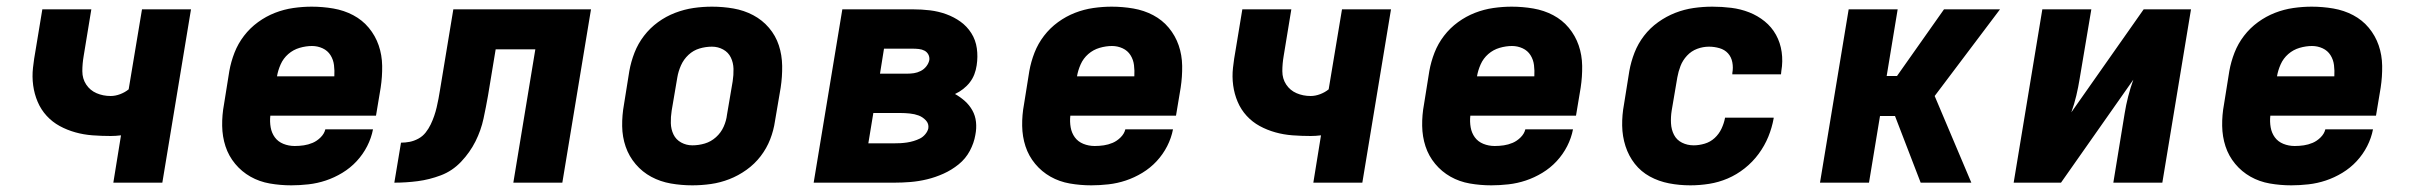

<svg xmlns="http://www.w3.org/2000/svg" viewBox="-20 -548 7240 576"><path d="M320 0 343 -142Q335 -141 327 -140.5Q319 -140 312 -140Q285 -140 258 -142Q231 -144 206 -151Q181 -158 159 -170Q137 -182 120 -200.5Q103 -219 93 -242.5Q83 -266 79.5 -292Q76 -318 79 -345Q82 -372 87 -399L107 -520H254L231 -380Q227 -357 227 -334.5Q227 -312 238.5 -294.5Q250 -277 269.5 -268.5Q289 -260 312 -260Q326 -260 340.5 -265.5Q355 -271 366 -280L406 -520H553L467 0Z M854 8Q821 8 789.5 2.5Q758 -3 731.5 -18Q705 -33 685.5 -56.5Q666 -80 656.5 -109Q647 -138 646.5 -170.5Q646 -203 652 -235L668 -335Q673 -363 683.5 -390Q694 -417 712 -440.5Q730 -464 754 -481.5Q778 -499 805 -509.5Q832 -520 860 -524Q888 -528 915 -528Q948 -528 980 -522.5Q1012 -517 1039.5 -502.5Q1067 -488 1086.5 -464.5Q1106 -441 1116 -412Q1126 -383 1126.5 -350.5Q1127 -318 1122 -285L1108 -201H791Q789 -183 792 -166Q795 -149 804.5 -136Q814 -123 830 -116.5Q846 -110 864 -110Q878 -110 891.5 -112Q905 -114 918 -119.5Q931 -125 942 -136Q953 -147 956 -160H1099Q1094 -134 1081.5 -109.5Q1069 -85 1050 -64.5Q1031 -44 1007 -29.5Q983 -15 957.5 -6.5Q932 2 905.5 5Q879 8 854 8ZM811 -319H983Q984 -336 982 -352.5Q980 -369 971.5 -382.5Q963 -396 948 -403Q933 -410 916 -410Q898 -410 879 -404.5Q860 -399 845 -386Q830 -373 822 -355Q814 -337 811 -319Z M1163 0 1183 -120Q1196 -120 1209 -122.5Q1222 -125 1235 -132Q1248 -139 1257 -150.5Q1266 -162 1272 -174.5Q1278 -187 1282.5 -200Q1287 -213 1290 -226Q1293 -239 1295.5 -252Q1298 -265 1300 -278L1340 -520H1753L1667 0H1520L1586 -400H1467L1444 -261Q1438 -227 1430.5 -192Q1423 -157 1406.5 -124Q1390 -91 1363.5 -63Q1337 -35 1302.5 -22Q1268 -9 1233 -4.5Q1198 0 1163 0Z M2057 8Q2024 8 1992.5 2.5Q1961 -3 1934 -17.5Q1907 -32 1887 -55.5Q1867 -79 1857 -108Q1847 -137 1846.5 -169.5Q1846 -202 1852 -235L1868 -335Q1873 -363 1883.5 -390Q1894 -417 1912 -440.5Q1930 -464 1954 -481.5Q1978 -499 2005.5 -509.5Q2033 -520 2060.5 -524Q2088 -528 2116 -528Q2149 -528 2180.5 -522.5Q2212 -517 2239.5 -502.5Q2267 -488 2287 -464.5Q2307 -441 2316.5 -412Q2326 -383 2326.5 -350.5Q2327 -318 2322 -285L2305 -185Q2301 -157 2290.5 -130Q2280 -103 2262 -79.5Q2244 -56 2219.5 -38.5Q2195 -21 2168 -10.5Q2141 0 2113 4Q2085 8 2057 8ZM2057 -112Q2076 -112 2094.5 -117.5Q2113 -123 2128 -136.5Q2143 -150 2151 -168Q2159 -186 2161 -204L2178 -304Q2181 -323 2180.5 -341.5Q2180 -360 2172.5 -375.5Q2165 -391 2149.5 -399.5Q2134 -408 2116 -408Q2097 -408 2078.5 -402.5Q2060 -397 2045.5 -383.5Q2031 -370 2023 -352Q2015 -334 2012 -316L1995 -216Q1992 -197 1992.5 -178.5Q1993 -160 2000.5 -144.5Q2008 -129 2023.5 -120.5Q2039 -112 2057 -112Z M2421 0 2507 -520H2719Q2745 -520 2770 -517Q2795 -514 2818.5 -505.5Q2842 -497 2861.5 -483Q2881 -469 2894 -448.5Q2907 -428 2910.5 -403Q2914 -378 2910 -352Q2908 -338 2903 -325Q2898 -312 2889.5 -301Q2881 -290 2869.5 -281Q2858 -272 2845 -266Q2861 -257 2874.5 -245Q2888 -233 2897 -217Q2906 -201 2908 -182Q2910 -163 2906 -143Q2902 -119 2889.5 -95.5Q2877 -72 2856 -55Q2835 -38 2810.5 -27Q2786 -16 2761 -10Q2736 -4 2711.5 -2Q2687 0 2663 0ZM2620 -327H2702Q2712 -327 2722 -328.5Q2732 -330 2742 -335Q2752 -340 2759 -349Q2766 -358 2768 -368Q2769 -377 2765 -384.5Q2761 -392 2753.5 -396Q2746 -400 2736.5 -401Q2727 -402 2718 -402H2632ZM2662 -118Q2672 -118 2681.5 -118.5Q2691 -119 2701 -120.5Q2711 -122 2721 -125Q2731 -128 2740 -132.5Q2749 -137 2756 -145.5Q2763 -154 2765 -163Q2767 -177 2757.5 -187Q2748 -197 2736 -201.5Q2724 -206 2709.5 -207.5Q2695 -209 2681 -209H2600L2585 -118Z M3254 8Q3221 8 3189.5 2.5Q3158 -3 3131.5 -18Q3105 -33 3085.5 -56.5Q3066 -80 3056.5 -109Q3047 -138 3046.5 -170.5Q3046 -203 3052 -235L3068 -335Q3073 -363 3083.5 -390Q3094 -417 3112 -440.5Q3130 -464 3154 -481.5Q3178 -499 3205 -509.5Q3232 -520 3260 -524Q3288 -528 3315 -528Q3348 -528 3380 -522.5Q3412 -517 3439.5 -502.5Q3467 -488 3486.5 -464.5Q3506 -441 3516 -412Q3526 -383 3526.5 -350.5Q3527 -318 3522 -285L3508 -201H3191Q3189 -183 3192 -166Q3195 -149 3204.5 -136Q3214 -123 3230 -116.5Q3246 -110 3264 -110Q3278 -110 3291.5 -112Q3305 -114 3318 -119.5Q3331 -125 3342 -136Q3353 -147 3356 -160H3499Q3494 -134 3481.5 -109.5Q3469 -85 3450 -64.5Q3431 -44 3407 -29.5Q3383 -15 3357.5 -6.5Q3332 2 3305.5 5Q3279 8 3254 8ZM3211 -319H3383Q3384 -336 3382 -352.5Q3380 -369 3371.5 -382.5Q3363 -396 3348 -403Q3333 -410 3316 -410Q3298 -410 3279 -404.5Q3260 -399 3245 -386Q3230 -373 3222 -355Q3214 -337 3211 -319Z M3920 0 3943 -142Q3935 -141 3927 -140.5Q3919 -140 3912 -140Q3885 -140 3858 -142Q3831 -144 3806 -151Q3781 -158 3759 -170Q3737 -182 3720 -200.5Q3703 -219 3693 -242.5Q3683 -266 3679.5 -292Q3676 -318 3679 -345Q3682 -372 3687 -399L3707 -520H3854L3831 -380Q3827 -357 3827 -334.5Q3827 -312 3838.5 -294.5Q3850 -277 3869.5 -268.5Q3889 -260 3912 -260Q3926 -260 3940.5 -265.5Q3955 -271 3966 -280L4006 -520H4153L4067 0Z M4454 8Q4421 8 4389.5 2.5Q4358 -3 4331.5 -18Q4305 -33 4285.5 -56.5Q4266 -80 4256.5 -109Q4247 -138 4246.5 -170.5Q4246 -203 4252 -235L4268 -335Q4273 -363 4283.5 -390Q4294 -417 4312 -440.5Q4330 -464 4354 -481.5Q4378 -499 4405 -509.5Q4432 -520 4460 -524Q4488 -528 4515 -528Q4548 -528 4580 -522.5Q4612 -517 4639.5 -502.5Q4667 -488 4686.5 -464.5Q4706 -441 4716 -412Q4726 -383 4726.5 -350.5Q4727 -318 4722 -285L4708 -201H4391Q4389 -183 4392 -166Q4395 -149 4404.5 -136Q4414 -123 4430 -116.5Q4446 -110 4464 -110Q4478 -110 4491.5 -112Q4505 -114 4518 -119.5Q4531 -125 4542 -136Q4553 -147 4556 -160H4699Q4694 -134 4681.5 -109.5Q4669 -85 4650 -64.5Q4631 -44 4607 -29.5Q4583 -15 4557.5 -6.5Q4532 2 4505.5 5Q4479 8 4454 8ZM4411 -319H4583Q4584 -336 4582 -352.5Q4580 -369 4571.5 -382.5Q4563 -396 4548 -403Q4533 -410 4516 -410Q4498 -410 4479 -404.5Q4460 -399 4445 -386Q4430 -373 4422 -355Q4414 -337 4411 -319Z M5051 8Q5018 8 4987 2Q4956 -4 4929.5 -18.5Q4903 -33 4884.5 -56.5Q4866 -80 4856.5 -109.5Q4847 -139 4846.5 -171Q4846 -203 4852 -235L4868 -335Q4873 -363 4883.5 -390Q4894 -417 4912 -440.5Q4930 -464 4954.5 -481.5Q4979 -499 5006 -509.5Q5033 -520 5061 -524Q5089 -528 5117 -528Q5146 -528 5174 -524.5Q5202 -521 5227.5 -511Q5253 -501 5274 -484Q5295 -467 5308 -443.5Q5321 -420 5325 -392Q5329 -364 5324 -335L5323 -325H5177V-329Q5180 -345 5177 -361Q5174 -377 5164 -388Q5154 -399 5138.5 -403.5Q5123 -408 5107 -408Q5089 -408 5071.5 -401.5Q5054 -395 5041 -381Q5028 -367 5021.5 -350Q5015 -333 5012 -316L4995 -216Q4992 -197 4993 -178Q4994 -159 5002 -143.5Q5010 -128 5026 -120Q5042 -112 5061 -112Q5077 -112 5094 -117Q5111 -122 5124 -134Q5137 -146 5144.5 -162Q5152 -178 5155 -194V-195H5301V-193Q5296 -165 5285 -138Q5274 -111 5256 -86.5Q5238 -62 5214 -43Q5190 -24 5163 -12.5Q5136 -1 5107.5 3.5Q5079 8 5051 8Z M5742 0 5665 -200H5620L5587 0H5440L5526 -520H5673L5640 -320H5671L5812 -520H5980L5784 -260L5894 0Z M6021 0 6107 -520H6254L6219 -312Q6215 -287 6209 -261.5Q6203 -236 6194 -211L6411 -520H6553L6467 0H6320L6354 -208Q6358 -233 6364.5 -258.5Q6371 -284 6380 -309L6163 0Z M6854 8Q6821 8 6789.5 2.5Q6758 -3 6731.5 -18Q6705 -33 6685.5 -56.5Q6666 -80 6656.5 -109Q6647 -138 6646.5 -170.5Q6646 -203 6652 -235L6668 -335Q6673 -363 6683.5 -390Q6694 -417 6712 -440.5Q6730 -464 6754 -481.5Q6778 -499 6805 -509.5Q6832 -520 6860 -524Q6888 -528 6915 -528Q6948 -528 6980 -522.5Q7012 -517 7039.5 -502.5Q7067 -488 7086.5 -464.5Q7106 -441 7116 -412Q7126 -383 7126.5 -350.5Q7127 -318 7122 -285L7108 -201H6791Q6789 -183 6792 -166Q6795 -149 6804.5 -136Q6814 -123 6830 -116.5Q6846 -110 6864 -110Q6878 -110 6891.5 -112Q6905 -114 6918 -119.5Q6931 -125 6942 -136Q6953 -147 6956 -160H7099Q7094 -134 7081.5 -109.5Q7069 -85 7050 -64.5Q7031 -44 7007 -29.5Q6983 -15 6957.5 -6.5Q6932 2 6905.5 5Q6879 8 6854 8ZM6811 -319H6983Q6984 -336 6982 -352.5Q6980 -369 6971.5 -382.5Q6963 -396 6948 -403Q6933 -410 6916 -410Q6898 -410 6879 -404.5Q6860 -399 6845 -386Q6830 -373 6822 -355Q6814 -337 6811 -319Z"/></svg>

Font: Iosevka Heavy Extended Oblique
Style: Regular
Weight: 900
Width: 7
Italic angle: -9°
Monospace: yes
Designer: Belleve Invis
Foundry: Belleve Invis
Version: Version 32.5.0; ttfautohint (v1.8.4)